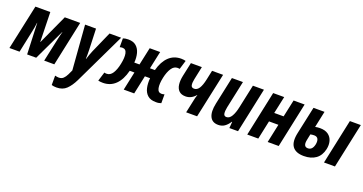

<svg xmlns="http://www.w3.org/2000/svg" viewBox="-41 -1253 4147 2191"><g transform="rotate(20 2032.5 -158.0)"><path d="M-2 0 115 -545H296L305 -185H307L472 -545H659L543 0H420L477 -264Q483 -295 490 -323Q497 -351 504 -377H502L323 0H213L198 -378H196Q193 -348 188 -322Q183 -296 178 -270L121 0Z M656 240Q620 240 596 232V118Q622 125 642 125Q675 125 696 105.5Q717 86 734 51L760 -5L718 -546H851L860 -297Q861 -269 861 -238.5Q861 -208 860 -182H863Q871 -208 881 -237.5Q891 -267 902 -291L1015 -546H1156L857 78Q821 152 775.5 196Q730 240 656 240Z M1135 9Q1103 9 1078 3L1112 -107Q1124 -103 1140 -103Q1184 -103 1212.5 -147.5Q1241 -192 1256 -266Q1273 -346 1263 -395Q1253 -444 1210 -444Q1195 -444 1177 -439V-546Q1190 -551 1206 -553.5Q1222 -556 1241 -556Q1302 -556 1337 -525.5Q1372 -495 1385.5 -444Q1399 -393 1394 -331H1457L1503 -545H1630L1584 -331H1644Q1673 -440 1733.5 -498Q1794 -556 1883 -556Q1900 -556 1913 -554Q1926 -552 1938 -549L1905 -440Q1894 -443 1879 -443Q1836 -443 1806.5 -398.5Q1777 -354 1761 -280Q1744 -200 1754 -151Q1764 -102 1807 -102Q1815 -102 1823 -103.5Q1831 -105 1842 -108V-1Q1829 4 1812.5 7Q1796 10 1776 9Q1713 9 1677.5 -22.5Q1642 -54 1630 -107Q1618 -160 1624 -225H1561L1513 0H1386L1434 -225H1377Q1348 -110 1286.5 -50.5Q1225 9 1135 9Z M2144 0 2179 -163Q2182 -178 2186.5 -195.5Q2191 -213 2197 -228H2194Q2171 -200 2140.5 -184Q2110 -168 2074 -168Q2022 -168 1994 -195.5Q1966 -223 1960 -270.5Q1954 -318 1967 -379L2003 -546H2136L2103 -389Q2093 -343 2098 -313.5Q2103 -284 2137 -284Q2172 -284 2196 -321Q2220 -358 2236 -433L2260 -546H2394L2277 0Z M2535 10Q2462 10 2434.5 -47.5Q2407 -105 2429 -209L2501 -546H2635L2564 -213Q2554 -164 2559 -135Q2564 -106 2594 -106Q2630 -106 2655.5 -149Q2681 -192 2696 -265L2756 -546H2890L2774 0H2669L2675 -77H2671Q2644 -35 2611.5 -12.5Q2579 10 2535 10Z M2886 0 3002 -546H3136L3091 -337H3205L3250 -546H3384L3268 0H3134L3182 -226H3068L3020 0Z M3575 10Q3476 10 3436 -45.5Q3396 -101 3421 -215L3492 -545H3626L3584 -347Q3613 -353 3643 -353Q3705 -353 3742.5 -326Q3780 -299 3793 -253.5Q3806 -208 3794 -153Q3776 -72 3719.5 -31Q3663 10 3575 10ZM3818 0 3934 -545H4067L3951 0ZM3548 -180Q3528 -89 3589 -89Q3643 -89 3659 -162Q3667 -204 3654.5 -228.5Q3642 -253 3607 -253Q3586 -253 3562 -248Z"/></g></svg>

Font: Noto Sans Condensed
Style: Bold Italic
Weight: 700
Width: 3
Italic angle: -12°
Designer: Monotype Design Team
Foundry: Monotype Imaging Inc.
Version: Version 2.013; ttfautohint (v1.8.4.7-5d5b)